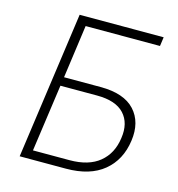

<svg xmlns="http://www.w3.org/2000/svg" viewBox="-105 -792 819 883"><g transform="rotate(15 305.0 -350.0)"><path d="M166 -700H566L560 -657H206L171 -404H345Q457 -404 508 -348.5Q559 -293 546 -202Q533 -108 467.5 -54Q402 0 288 0H68ZM165 -362 120 -42H294Q385 -42 436.5 -84.5Q488 -127 498 -202Q509 -275 469 -318.5Q429 -362 339 -362Z"/></g></svg>

Font: Retni Sans Light
Style: Italic
Weight: 300
Italic angle: -8°
Designer: Vitaly Kuzmin
Foundry: ParaType Ltd.
Version: Version 1.00;June 10, 2019;FontCreator 11.5.0.2425 64-bit; t